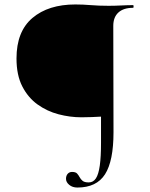

<svg xmlns="http://www.w3.org/2000/svg" viewBox="-20 -648 674 861"><path d="M327 193Q305 193 290.5 181Q276 169 276 154Q276 140 283.5 131.5Q291 123 303 123Q319 123 325.5 130Q332 137 337 146.5Q342 156 350.5 163Q359 170 378 170Q398 170 410 152Q422 134 427.5 94.5Q433 55 433 -8V-125Q413 -124 392 -123Q371 -122 345 -122Q294 -122 242.5 -135.5Q191 -149 148.5 -179.5Q106 -210 80 -260.5Q54 -311 54 -386Q54 -507 125.5 -567.5Q197 -628 318 -628Q352 -628 387.5 -625Q423 -622 467 -622Q495 -622 523.5 -623.5Q552 -625 577 -625Q579 -625 579 -619Q579 -613 577 -613Q534 -613 511 -592Q488 -571 488 -532L489 -55Q489 74 451 133.5Q413 193 327 193Z"/></svg>

Font: Cormorant Garamond Light
Style: Regular
Weight: 300
Designer: Christian Thalmann (Catharsis Fonts)
Foundry: Catharsis Fonts
Version: Version 4.001